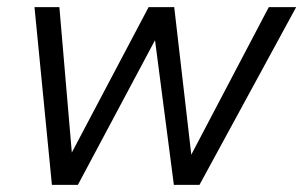

<svg xmlns="http://www.w3.org/2000/svg" viewBox="-20 -520 853 540"><path d="M126 0 77 -500H147L182 -91L398 -500H470L518 -85L736 -500H813L541 0H469L416 -407L199 0Z"/></svg>

Font: Kantumruy Pro
Style: Italic
Weight: 400
Italic angle: -13°
Designer: Sovichet Tep
Foundry: Sovichet Tep
Version: Version 1.002